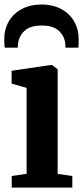

<svg xmlns="http://www.w3.org/2000/svg" viewBox="-20 -856 380 876"><path d="M33.5 -53 101.5 -63V-455L33 -474.5V-533L211.5 -559.5H217L243 -540V-62.5L310 -53V0H33.5ZM339 -676.5Q339 -653 337.5 -638.5H279Q279 -647.5 277.5 -659.5Q272.5 -694.5 246.8 -717Q221 -739.5 170.5 -739.5Q119.5 -739.5 93.8 -717Q68 -694.5 62.5 -659Q61 -648 61 -638.5H1.5Q-0.5 -648 -0.5 -677.5Q-0.5 -723 20.5 -759Q41.5 -795 80.2 -815.2Q119 -835.5 170.5 -835.5Q220 -835.5 258.5 -815.2Q297 -795 318 -758.8Q339 -722.5 339 -676.5Z"/></svg>

Font: Merriweather Text
Style: Bold
Weight: 700
Designer: Eben Sorkin
Foundry: Eben Sorkin
Version: Version 2.100